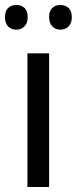

<svg xmlns="http://www.w3.org/2000/svg" viewBox="-31 -750 308 770"><path d="M79 0V-536H166V0ZM35 -730Q55 -730 67.5 -718Q80 -706 80 -681Q80 -657 67 -644Q54 -631 35 -631Q14 -631 1.5 -644Q-11 -657 -11 -681Q-11 -706 1.5 -718Q14 -730 35 -730ZM211 -730Q231 -730 244 -718Q257 -706 257 -681Q257 -657 244 -644Q231 -631 211 -631Q192 -631 179 -644Q166 -657 166 -681Q166 -706 178.5 -718Q191 -730 211 -730Z"/></svg>

Font: Noto Sans Display
Style: Regular
Weight: 400
Designer: Monotype Design team
Foundry: Monotype Imaging Inc.
Version: Version 1.000